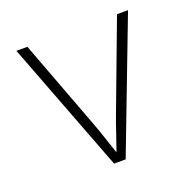

<svg xmlns="http://www.w3.org/2000/svg" viewBox="-102 -649 753 752"><g transform="rotate(-20 274.0 -273.0)"><path d="M250 0 41.5 -545.9H87.4L224.1 -182.1Q237.8 -146 249.8 -109.6Q261.7 -73.2 273.9 -38.1Q286.6 -73.2 298.6 -109.6Q310.5 -146 324.2 -182.1L460.9 -545.9H506.8L298.3 0Z"/></g></svg>

Font: Inter Extra Light
Style: Regular
Weight: 200
Designer: Rasmus Andersson
Foundry: rsms
Version: Version 4.000;git-3c8e0fc